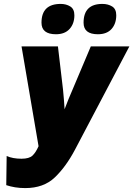

<svg xmlns="http://www.w3.org/2000/svg" viewBox="-20 -951 681 981"><path d="M360 -873Q360 -905 339 -918Q318 -931 290 -931Q192 -931 192 -835Q192 -776 266 -776Q311 -776 335.5 -803Q360 -830 360 -873ZM574 -873Q574 -905 553 -918Q532 -931 503 -931Q407 -931 407 -835Q407 -776 480 -776Q526 -776 550 -803Q574 -830 574 -873ZM363 -186 641 -714H444L354 -501Q342 -473 330.5 -445.5Q319 -418 310 -393Q309 -412 306.5 -442.5Q304 -473 302 -493L276 -714H90L177 -204Q163 -172 146 -156Q129 -140 90 -140Q45 -140 14 -154L12 -5Q33 2 57 6Q81 10 109 10Q203 10 260 -44.5Q317 -99 363 -186Z"/></svg>

Font: Noto Sans Display SemiCondensed Black
Style: Italic
Weight: 900
Width: 4
Designer: Monotype Design team
Foundry: Monotype Imaging Inc.
Version: 1.000